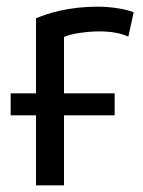

<svg xmlns="http://www.w3.org/2000/svg" viewBox="-20 -552 428 576"><path d="M273 -532C315 -532 361 -524 381 -515L365 -442C325 -461 268 -460 225 -454C199 -451 180 -445 172 -441V-272H324V-206H172V4H88V-206H12V-272H88V-497C125 -513 188 -532 273 -532Z"/></svg>

Font: Repo Regular
Style: Regular
Weight: 400
Designer: Stefan Peev
Foundry: Context Ltd
Version: Version 1.502